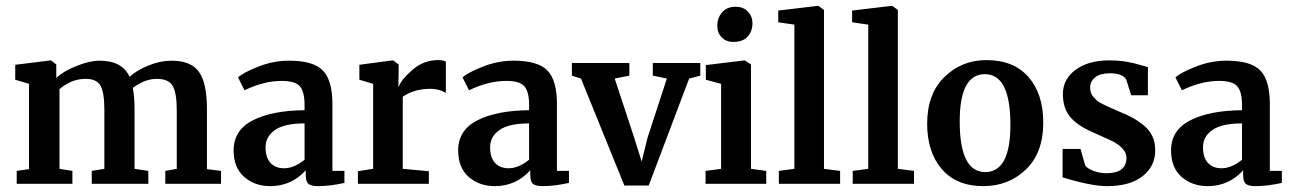

<svg xmlns="http://www.w3.org/2000/svg" viewBox="-20 -627 4407 655"><path d="M37 0V-44L79 -50V-341L32 -355V-406L153 -421H154L172 -407V-361Q196 -384 241 -402Q286 -420 320 -420Q397 -420 422 -365Q446 -387 486.5 -403.5Q527 -420 565 -420Q632 -420 659 -381.5Q686 -343 686 -255V-50L734 -44V0H544V-44L583 -51V-252Q583 -310 569 -334Q555 -358 515 -358Q474 -358 433 -327Q439 -296 439 -254V-51L486 -44V0H293V-44L336 -51V-254Q336 -311 323 -334.5Q310 -358 272 -358Q224 -358 183 -323V-51L227 -44V0Z M777 -114Q777 -183 842.5 -216.5Q908 -250 1019 -251V-269Q1019 -314 1003 -332.5Q987 -351 941 -351Q880 -351 814 -319L792 -363Q811 -380 862 -400Q913 -420 966 -420Q1049 -420 1081.5 -386.5Q1114 -353 1114 -272V-44H1155V-3Q1105 8 1066 8Q1042 8 1032.5 0.5Q1023 -7 1023 -31V-46Q974 8 902 8Q849 8 813 -23.5Q777 -55 777 -114ZM949 -53Q983 -53 1019 -82V-206Q950 -206 918 -183.5Q886 -161 886 -125Q886 -89 903 -71Q920 -53 949 -53Z M1201 0V-43L1253 -51V-341L1206 -355V-406L1319 -421H1321L1340 -407V-384L1339 -331H1340Q1350 -357 1388 -389.5Q1426 -422 1474 -422Q1491 -422 1501 -417V-310Q1478 -324 1449 -324Q1392 -324 1354 -297V-51L1443 -43V0Z M1543 -114Q1543 -183 1608.5 -216.5Q1674 -250 1785 -251V-269Q1785 -314 1769 -332.5Q1753 -351 1707 -351Q1646 -351 1580 -319L1558 -363Q1577 -380 1628 -400Q1679 -420 1732 -420Q1815 -420 1847.5 -386.5Q1880 -353 1880 -272V-44H1921V-3Q1871 8 1832 8Q1808 8 1798.5 0.5Q1789 -7 1789 -31V-46Q1740 8 1668 8Q1615 8 1579 -23.5Q1543 -55 1543 -114ZM1715 -53Q1749 -53 1785 -82V-206Q1716 -206 1684 -183.5Q1652 -161 1652 -125Q1652 -89 1669 -71Q1686 -53 1715 -53Z M2110 6 1962 -359 1931 -369V-412H2127V-369L2077 -359L2143 -159L2169 -76L2189 -157L2255 -359L2207 -369V-412H2369V-369L2331 -359L2193 6Z M2387 0V-44L2440 -51V-341L2388 -355V-405L2520 -421H2521L2542 -407V-51L2594 -44V0ZM2482 -484Q2457 -484 2442 -499.5Q2427 -515 2427 -539Q2427 -566 2443.5 -585Q2460 -604 2489 -604Q2516 -604 2531.5 -587.5Q2547 -571 2547 -548Q2547 -520 2530.5 -502Q2514 -484 2482 -484Z M2637 0V-44L2690 -51V-543L2635 -551V-591L2770 -607H2772L2791 -593V-51L2846 -44V0Z M2889 0V-44L2942 -51V-543L2887 -551V-591L3022 -607H3024L3043 -593V-51L3098 -44V0Z M3341 -40Q3427 -40 3427 -201Q3427 -374 3340 -374Q3254 -374 3254 -213Q3254 -40 3341 -40ZM3143 -205Q3143 -307 3202 -364.5Q3261 -422 3345 -422Q3438 -422 3488.5 -364.5Q3539 -307 3539 -209Q3539 -105 3479.5 -48.5Q3420 8 3335 8Q3243 8 3193 -50Q3143 -108 3143 -205Z M3605 -22V-119H3666L3682 -63Q3688 -53 3709.5 -44.5Q3731 -36 3754 -36Q3823 -36 3823 -89Q3823 -120 3774 -146Q3761 -152 3710 -175Q3656 -198 3631 -228Q3606 -258 3606 -306Q3606 -357 3649.5 -389Q3693 -421 3764 -421Q3795 -421 3822 -416.5Q3849 -412 3870 -405.5Q3891 -399 3896 -398V-302H3839L3822 -356Q3809 -377 3766 -377Q3734 -377 3716.5 -363.5Q3699 -350 3699 -328Q3699 -319 3701.5 -311Q3704 -303 3710 -296.5Q3716 -290 3721 -285Q3726 -280 3737 -274.5Q3748 -269 3754 -266Q3760 -263 3774 -257Q3788 -251 3794 -248Q3824 -236 3842.5 -226Q3861 -216 3881 -200Q3901 -184 3911 -163Q3921 -142 3921 -114Q3921 -60 3878 -26Q3835 8 3756 8Q3703 8 3605 -22Z M3975 -114Q3975 -183 4040.5 -216.5Q4106 -250 4217 -251V-269Q4217 -314 4201 -332.5Q4185 -351 4139 -351Q4078 -351 4012 -319L3990 -363Q4009 -380 4060 -400Q4111 -420 4164 -420Q4247 -420 4279.5 -386.5Q4312 -353 4312 -272V-44H4353V-3Q4303 8 4264 8Q4240 8 4230.5 0.5Q4221 -7 4221 -31V-46Q4172 8 4100 8Q4047 8 4011 -23.5Q3975 -55 3975 -114ZM4147 -53Q4181 -53 4217 -82V-206Q4148 -206 4116 -183.5Q4084 -161 4084 -125Q4084 -89 4101 -71Q4118 -53 4147 -53Z"/></svg>

Font: Aikya SemiBold
Style: Regular
Weight: 600
Designer: Neelakash Kshetrimayum (Latin subset based on Merriweather by Eben Sorkin)
Foundry: Brand New Type
Version: Version 1.00 b005